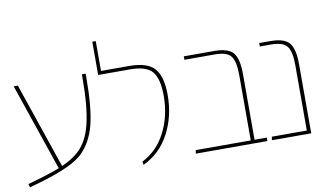

<svg xmlns="http://www.w3.org/2000/svg" viewBox="-76 -901 1902 1096"><g transform="rotate(-10 875.5 -353.5)"><path d="M420 -559H442V-537Q442 -362 417 -264Q392 -166 329 -106Q268 -50 100 1L17 25L11 5L94 -19Q166 -41 197 -54L25 -559H49L218 -63Q274 -87 315 -123Q372 -174 396 -272.5Q420 -371 420 -537Z M677 11 674 -8Q763 -53 811 -147Q859 -241 859 -357Q859 -456 824.5 -497.5Q790 -539 695 -539H511V-732H531V-559H695Q799 -559 840.5 -512.5Q882 -466 882 -358Q882 -234 829 -134.5Q776 -35 677 11Z M1326 -20H1397V0H982L985 -20H1304V-400Q1304 -477 1281 -508Q1258 -539 1187 -539H1011V-559H1187Q1269 -559 1297.5 -523.5Q1326 -488 1326 -402Z M1512 -559Q1594 -559 1622.5 -523.5Q1651 -488 1651 -402V0H1423L1426 -20H1629V-400Q1629 -477 1606 -508Q1583 -539 1512 -539H1448V-559Z"/></g></svg>

Font: FiraGO Thin
Style: Regular
Weight: 100
Designer: bBox Type
Foundry: bBox Type GmbH
Version: Version 1.001;PS 001.001;hotconv 1.0.88;makeotf.lib2.5.64775